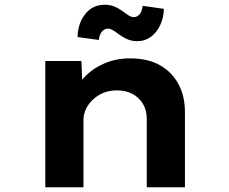

<svg xmlns="http://www.w3.org/2000/svg" viewBox="-20 -787 961 807"><path d="M170.4 0V-530.7H322.2L327.9 -393.7L285.2 -383.6Q300.6 -425.6 333.4 -461.2Q366.3 -496.9 416.1 -519.3Q465.9 -541.7 527.3 -541.7Q601.6 -541.7 652.6 -512.7Q703.6 -483.6 730.5 -432.8Q757.3 -382 757.3 -317V0H596.9V-286.9Q596.9 -323.5 580.7 -350.6Q564.5 -377.7 536.6 -392.4Q508.7 -407.1 471.6 -407.1Q437.9 -407.1 412.1 -395.7Q386.3 -384.3 367.8 -365.8Q349.3 -347.3 340.1 -326Q330.8 -304.7 330.8 -283.8V0H251.1Q213.7 0 193.6 0Q173.4 0 170.4 0ZM555.9 -613.9Q538.7 -613.9 521.2 -619.8Q503.7 -625.8 480.7 -641.9Q462.8 -656 452.2 -661.3Q441.5 -666.7 434.1 -666.7Q419.9 -666.7 409.1 -655.1Q398.2 -643.4 395.4 -619L306.1 -631.3Q307 -687.8 337.9 -727.5Q368.9 -767.2 421.3 -767.2Q438.4 -767.2 455.4 -761.5Q472.3 -755.8 494.8 -740.4Q508.5 -730.1 520 -722.6Q531.6 -715 542.5 -715Q556.5 -715 566.9 -727.1Q577.2 -739.2 579.5 -762.6L668.7 -749.8Q668.3 -714.3 654 -682.9Q639.7 -651.4 614.6 -632.6Q589.4 -613.9 555.9 -613.9Z"/></svg>

Font: Lexend Peta
Style: Regular
Weight: 400
Designer: Bonnie Shaver-Troup, Thomas Jockin
Foundry: Lexend
Version: Version 1.007